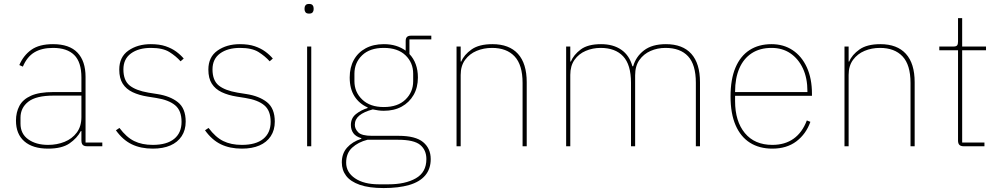

<svg xmlns="http://www.w3.org/2000/svg" viewBox="-20 -742 5065 974"><path d="M499 0H422Q412 0 405.5 -3Q399 -6 396 -12.5Q393 -19 393 -29V-87L403 -77H390Q371 -41 332.5 -14.5Q294 12 224 12Q146 12 103.5 -25Q61 -62 61 -130Q61 -172 78.5 -205Q96 -238 137.5 -256.5Q179 -275 251 -275H393V-349Q393 -427 356.5 -463Q320 -499 249 -499Q192 -499 154.5 -476.5Q117 -454 96 -404L78 -412Q99 -461 139 -489.5Q179 -518 249 -518Q332 -518 373 -475Q414 -432 414 -352V-19H499ZM393 -257H252Q163 -257 123.5 -226Q84 -195 84 -145V-115Q84 -63 123.5 -35Q163 -7 224 -7Q269 -7 307.5 -22.5Q346 -38 369.5 -69.5Q393 -101 393 -148Z M755 12Q694 12 648.5 -10Q603 -32 568 -81L586 -93Q621 -46 660.5 -26.5Q700 -7 755 -7Q826 -7 863.5 -37.5Q901 -68 901 -124Q901 -181 868.5 -208Q836 -235 773 -245L729 -252Q685 -259 652.5 -274.5Q620 -290 602.5 -317.5Q585 -345 585 -389Q585 -453 631.5 -485.5Q678 -518 745 -518Q789 -518 820 -507.5Q851 -497 873.5 -480.5Q896 -464 912 -445L896 -431Q873 -457 839.5 -478Q806 -499 746 -499Q683 -499 644.5 -471Q606 -443 606 -390Q606 -334 637.5 -308.5Q669 -283 733 -272L777 -265Q843 -255 882.5 -223.5Q922 -192 922 -125Q922 -82 901.5 -51Q881 -20 844 -4Q807 12 755 12Z M1207 12Q1146 12 1100.5 -10Q1055 -32 1020 -81L1038 -93Q1073 -46 1112.5 -26.5Q1152 -7 1207 -7Q1278 -7 1315.5 -37.5Q1353 -68 1353 -124Q1353 -181 1320.5 -208Q1288 -235 1225 -245L1181 -252Q1137 -259 1104.5 -274.5Q1072 -290 1054.5 -317.5Q1037 -345 1037 -389Q1037 -453 1083.5 -485.5Q1130 -518 1197 -518Q1241 -518 1272 -507.5Q1303 -497 1325.5 -480.5Q1348 -464 1364 -445L1348 -431Q1325 -457 1291.5 -478Q1258 -499 1198 -499Q1135 -499 1096.5 -471Q1058 -443 1058 -390Q1058 -334 1089.5 -308.5Q1121 -283 1185 -272L1229 -265Q1295 -255 1334.5 -223.5Q1374 -192 1374 -125Q1374 -82 1353.5 -51Q1333 -20 1296 -4Q1259 12 1207 12Z M1548 -673Q1535 -673 1530 -679.5Q1525 -686 1525 -694V-701Q1525 -709 1530 -715.5Q1535 -722 1548 -722Q1561 -722 1566 -715.5Q1571 -709 1571 -701V-694Q1571 -686 1566 -679.5Q1561 -673 1548 -673ZM1538 0V-506H1559V0Z M2165 65Q2165 115 2137 148Q2109 181 2055.5 196.5Q2002 212 1926 212Q1852 212 1805 195.5Q1758 179 1736 150Q1714 121 1714 82Q1714 37 1740.5 7Q1767 -23 1813 -38V-41Q1785 -49 1772.5 -66.5Q1760 -84 1760 -108Q1760 -143 1786 -163.5Q1812 -184 1845 -194V-197Q1802 -216 1778 -254Q1754 -292 1754 -349Q1754 -400 1775 -438Q1796 -476 1835 -497Q1874 -518 1927 -518Q1961 -518 1988.5 -509.5Q2016 -501 2038 -485V-534Q2038 -548 2044.5 -554.5Q2051 -561 2065 -561H2168V-542H2057V-468Q2078 -446 2089 -416Q2100 -386 2100 -349Q2100 -298 2078 -260Q2056 -222 2017.5 -201Q1979 -180 1927 -180Q1912 -180 1899 -182Q1886 -184 1871 -187Q1826 -175 1803 -156Q1780 -137 1780 -109Q1780 -88 1797.5 -70.5Q1815 -53 1867 -53H2002Q2088 -53 2126.5 -21Q2165 11 2165 65ZM2143 65Q2143 19 2111.5 -7Q2080 -33 1999 -33H1844Q1797 -21 1766.5 7Q1736 35 1736 83Q1736 132 1781 162.5Q1826 193 1902 193H1951Q2036 193 2089.5 162.5Q2143 132 2143 65ZM1927 -199Q1998 -199 2037 -237Q2076 -275 2076 -330V-368Q2076 -424 2037 -461.5Q1998 -499 1927 -499Q1856 -499 1817 -461.5Q1778 -424 1778 -368V-330Q1778 -275 1817.5 -237Q1857 -199 1927 -199Z M2317 0H2296V-506H2317V-430H2320Q2334 -464 2372 -491Q2410 -518 2478 -518Q2563 -518 2607.5 -469Q2652 -420 2652 -325V0H2631V-321Q2631 -413 2590.5 -456Q2550 -499 2476 -499Q2434 -499 2398 -484Q2362 -469 2339.5 -438.5Q2317 -408 2317 -362Z M2873 0H2852V-506H2873V-430H2876Q2890 -464 2926 -491Q2962 -518 3029 -518Q3091 -518 3132 -489.5Q3173 -461 3188 -406H3192Q3206 -455 3247 -486.5Q3288 -518 3358 -518Q3443 -518 3487 -469Q3531 -420 3531 -325V0H3510V-322Q3510 -414 3470.5 -456.5Q3431 -499 3356 -499Q3315 -499 3280 -483.5Q3245 -468 3223.5 -437.5Q3202 -407 3202 -360V0H3181V-322Q3181 -414 3141 -456.5Q3101 -499 3027 -499Q2987 -499 2951.5 -484Q2916 -469 2894.5 -438.5Q2873 -408 2873 -362Z M3898 12Q3832 12 3784.5 -18Q3737 -48 3711.5 -107Q3686 -166 3686 -253Q3686 -340 3711 -399Q3736 -458 3782.5 -488Q3829 -518 3894 -518Q3955 -518 4001 -487.5Q4047 -457 4073 -400.5Q4099 -344 4099 -266V-256H3709V-229Q3709 -127 3758.5 -67Q3808 -7 3898 -7Q3962 -7 4006 -38.5Q4050 -70 4073 -131L4091 -124Q4069 -62 4020 -25Q3971 12 3898 12ZM3894 -499Q3835 -499 3793.5 -472Q3752 -445 3730.5 -395Q3709 -345 3709 -277V-275H4076V-279Q4076 -346 4053 -395Q4030 -444 3989.5 -471.5Q3949 -499 3894 -499Z M4285 0H4264V-506H4285V-430H4288Q4302 -464 4340 -491Q4378 -518 4446 -518Q4531 -518 4575.5 -469Q4620 -420 4620 -325V0H4599V-321Q4599 -413 4558.5 -456Q4518 -499 4444 -499Q4402 -499 4366 -484Q4330 -469 4307.5 -438.5Q4285 -408 4285 -362Z M4974 0H4869Q4854 0 4847 -7Q4840 -14 4840 -29V-487H4745V-506H4817Q4831 -506 4835.5 -512Q4840 -518 4840 -531V-650H4861V-506H4982V-487H4861V-19H4974Z"/></svg>

Font: IBM Plex Sans Thin
Style: Regular
Weight: 250
Designer: Mike Abbink, Paul van der Laan, Pieter van Rosmalen
Foundry: Bold Monday
Version: Version 3.201